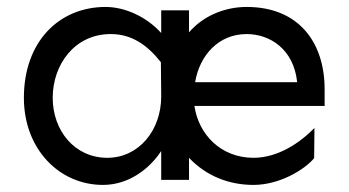

<svg xmlns="http://www.w3.org/2000/svg" viewBox="-20 -518 1004 553"><path d="M298.8 -419.9C358.4 -419.9 403.3 -389.6 443.4 -338.9L444.3 -245.1V-240.2C444.3 -141.6 378.9 -63.5 289.1 -63.5C194.3 -63.5 131.8 -142.6 131.8 -236.3C131.8 -331.1 194.3 -419.9 298.8 -419.9ZM690.4 -419.9C757.8 -419.9 826.2 -376 835.9 -281.2H542C554.7 -358.4 609.4 -419.9 690.4 -419.9ZM690.4 -498C627.9 -498 565.4 -472.7 524.4 -424.8V-488.3H444.3V-422.9C402.3 -469.7 339.8 -498 284.2 -498C150.4 -498 48.8 -398.4 48.8 -236.3C48.8 -87.9 151.4 14.6 276.4 14.6C350.6 14.6 410.2 -31.2 444.3 -83V0H524.4V-63.5C573.2 -11.7 638.7 14.6 710 14.6C785.2 14.6 857.4 -29.3 884.8 -62.5L885.7 -149.4C843.8 -106.4 780.3 -63.5 710 -63.5C616.2 -63.5 551.8 -130.9 540 -212.9H915V-260.7C915 -395.5 840.8 -498 690.4 -498Z"/></svg>

Font: Sen-gleads
Style: Regular
Weight: 400
Designer: Kosal Sen, Philatype
Foundry: Philatype
Version: Version 1.004; ttfautohint (v1.8.3)